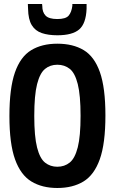

<svg xmlns="http://www.w3.org/2000/svg" viewBox="-20 -928 572 958"><path d="M266 10Q190 10 136.5 -22.5Q83 -55 55 -133Q27 -211 27 -349Q27 -488 54.5 -566.5Q82 -645 135.5 -677.5Q189 -710 266 -710Q344 -710 397.5 -678Q451 -646 478.5 -568Q506 -490 506 -352Q506 -212 478 -133.5Q450 -55 396.5 -22.5Q343 10 266 10ZM266 -96Q302 -96 328 -117Q354 -138 368 -193Q382 -248 382 -350Q382 -453 368 -508.5Q354 -564 328 -584.5Q302 -605 266 -605Q230 -605 204.5 -584Q179 -563 165 -508Q151 -453 151 -349Q151 -247 165 -192Q179 -137 205 -116.5Q231 -96 266 -96ZM266 -752Q221 -752 188.5 -763Q156 -774 138.5 -802.5Q121 -831 120 -884Q119 -895 119 -908H190Q191 -905 191 -898Q191 -867 207.5 -850Q224 -833 266 -833Q308 -833 322.5 -850Q337 -867 341 -899Q341 -902 341 -908H412Q412 -894 412 -884Q409 -810 375 -781Q341 -752 266 -752Z"/></svg>

Font: Georama Semi Condensed SemiBold
Style: Regular
Weight: 600
Width: 4
Designer: Jean-Baptiste Levee
Foundry: Production Type
Version: Version 1.000